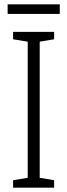

<svg xmlns="http://www.w3.org/2000/svg" viewBox="-20 -860 309 880"><path d="M228 0H40V-34L107 -45V-669L40 -680V-714H228V-680L162 -669V-45L228 -34ZM254 -840V-796H15V-840Z"/></svg>

Font: Noto Sans Lao Looped Condensed Light
Style: Regular
Weight: 300
Width: 3
Designer: Mark Frömberg, Ben Mitchell
Foundry: The Fontpad Ltd
Version: Version 1.002; ttfautohint (v1.8.4.7-5d5b)